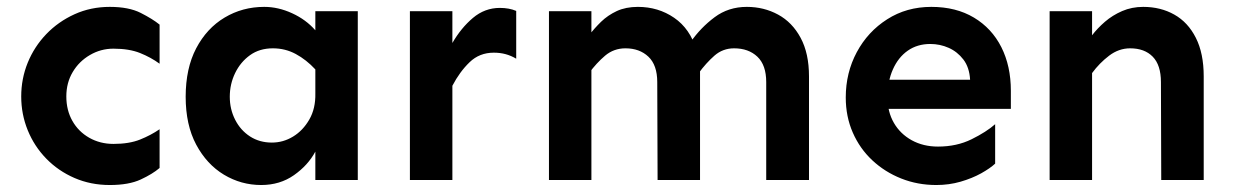

<svg xmlns="http://www.w3.org/2000/svg" viewBox="-20 -526 3603 561"><path d="M300.8 14.6Q245.1 14.6 197.8 -5.9Q150.4 -26.4 115.2 -62.5Q80.1 -98.6 61 -145.5Q42 -192.4 42 -244.1Q42 -295.9 61 -342.8Q80.1 -389.6 115.2 -426.3Q150.4 -462.9 197.8 -484.4Q245.1 -505.9 300.8 -505.9Q356.4 -505.9 391.1 -488.3Q425.8 -470.7 446.3 -454.1V-339.8Q420.9 -358.4 389.2 -371.1Q357.4 -383.8 311.5 -383.8Q274.4 -383.8 242.7 -365.2Q210.9 -346.7 192.4 -315.4Q173.8 -284.2 173.8 -244.1Q173.8 -204.1 191.4 -172.9Q209 -141.6 240.7 -123.5Q272.5 -105.5 311.5 -105.5Q357.4 -105.5 389.2 -118.2Q420.9 -130.9 446.3 -148.4V-35.2Q425.8 -17.6 391.1 -1.5Q356.4 14.6 300.8 14.6Z M743.2 14.6Q684.6 14.6 634.3 -15.6Q584 -45.9 553.2 -103.5Q522.5 -161.1 522.5 -243.2Q522.5 -326.2 553.2 -384.8Q584 -443.4 636.2 -474.6Q688.5 -505.9 752 -505.9Q793 -505.9 833.5 -487.3Q874 -468.8 901.4 -437.5V-493.2H1025.4V0H901.4V-83Q879.9 -43 838.9 -14.2Q797.9 14.6 743.2 14.6ZM774.4 -109.4Q807.6 -109.4 836.4 -127Q865.2 -144.5 883.8 -176.8Q902.3 -209 901.4 -252.9V-323.2Q875 -351.6 844.2 -368.2Q813.5 -384.8 777.3 -384.8Q738.3 -384.8 710.4 -364.7Q682.6 -344.7 667 -312.5Q651.4 -280.3 651.4 -243.2Q651.4 -207 667 -176.3Q682.6 -145.5 710.4 -127.4Q738.3 -109.4 774.4 -109.4Z M1177.7 0V-493.2H1301.8V0ZM1301.8 -275.4V-400.4Q1327.1 -444.3 1361.8 -473.6Q1396.5 -502.9 1440.4 -502.9Q1467.8 -502.9 1488.3 -494.1V-354.5Q1473.6 -363.3 1457.5 -367.7Q1441.4 -372.1 1422.9 -372.1Q1380.9 -372.1 1352.1 -344.2Q1323.2 -316.4 1301.8 -275.4Z M2218.8 0V-286.1Q2218.8 -335.9 2192.9 -360.4Q2167 -384.8 2125 -384.8Q2091.8 -384.8 2067.4 -363.3Q2043 -341.8 2021.5 -312.5L1998 -403.3Q2027.3 -445.3 2067.9 -475.6Q2108.4 -505.9 2162.1 -505.9Q2211.9 -505.9 2253.4 -483.4Q2294.9 -460.9 2319.3 -415.5Q2343.8 -370.1 2343.8 -302.7V0ZM1584 0V-493.2H1708V0ZM1901.4 0 1900.4 -286.1Q1900.4 -335.9 1874.5 -360.4Q1848.6 -384.8 1807.6 -384.8Q1773.4 -384.8 1748 -363.3Q1722.7 -341.8 1701.2 -312.5V-422.9Q1716.8 -443.4 1736.3 -462.4Q1755.9 -481.4 1782.2 -493.7Q1808.6 -505.9 1843.8 -505.9Q1903.3 -505.9 1949.7 -474.1Q1996.1 -442.4 2014.6 -380.9L2025.4 -334V0Z M2715.8 14.6Q2661.1 14.6 2613.3 -4.4Q2565.4 -23.4 2528.8 -57.6Q2492.2 -91.8 2471.7 -138.7Q2451.2 -185.5 2451.2 -241.2Q2451.2 -313.5 2483.4 -373.5Q2515.6 -433.6 2572.3 -469.7Q2628.9 -505.9 2701.2 -505.9Q2773.4 -505.9 2825.7 -474.6Q2877.9 -443.4 2905.8 -388.2Q2933.6 -333 2933.6 -260.7V-208H2565.4V-293H2814.5Q2812.5 -329.1 2794.9 -352.1Q2777.3 -375 2752 -386.2Q2726.6 -397.5 2698.2 -397.5Q2660.2 -397.5 2632.3 -377.9Q2604.5 -358.4 2588.9 -323.2Q2573.2 -288.1 2573.2 -241.2Q2573.2 -199.2 2591.8 -167Q2610.4 -134.8 2644 -116.2Q2677.7 -97.7 2720.7 -97.7Q2775.4 -97.7 2818.8 -119.1Q2862.3 -140.6 2887.7 -163.1V-47.9Q2873 -34.2 2846.7 -19.5Q2820.3 -4.9 2786.6 4.9Q2752.9 14.6 2715.8 14.6Z M3373 0 3372.1 -286.1Q3372.1 -335.9 3348.1 -360.4Q3324.2 -384.8 3282.2 -384.8Q3249 -384.8 3220.7 -363.3Q3192.4 -341.8 3170.9 -312.5V-422.9Q3186.5 -443.4 3208.5 -462.4Q3230.5 -481.4 3258.8 -493.7Q3287.1 -505.9 3320.3 -505.9Q3371.1 -505.9 3411.1 -483.4Q3451.2 -460.9 3474.1 -415.5Q3497.1 -370.1 3497.1 -302.7V0ZM3046.9 0V-493.2H3170.9V0Z"/></svg>

Font: Sen
Style: Bold
Weight: 700
Designer: Kosal Sen, Philatype
Foundry: Philatype
Version: Version 2.000;gftools[0.9.31]